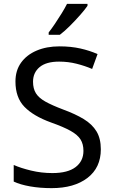

<svg xmlns="http://www.w3.org/2000/svg" viewBox="-20 -964 589 994"><path d="M502 -191Q502 -96 433 -43Q364 10 247 10Q187 10 136 1Q85 -8 51 -24V-110Q87 -94 140.5 -81Q194 -68 251 -68Q331 -68 371.5 -99Q412 -130 412 -183Q412 -218 397 -242Q382 -266 345.5 -286.5Q309 -307 244 -330Q153 -363 106.5 -411Q60 -459 60 -542Q60 -599 89 -639.5Q118 -680 169.5 -702Q221 -724 288 -724Q347 -724 396 -713Q445 -702 485 -684L457 -607Q420 -623 376.5 -634Q333 -645 286 -645Q219 -645 185 -616.5Q151 -588 151 -541Q151 -505 166 -481Q181 -457 215 -438Q249 -419 307 -397Q370 -374 413.5 -347.5Q457 -321 479.5 -284Q502 -247 502 -191ZM433 -934Q421 -916 396 -887.5Q371 -859 342.5 -830.5Q314 -802 290 -784H232V-796Q247 -815 264.5 -841Q282 -867 299 -894.5Q316 -922 327 -944H433Z"/></svg>

Font: Noto Sans Saurashtra
Style: Regular
Weight: 400
Designer: Monotype Design Team
Foundry: Monotype Imaging Inc.
Version: Version 2.001; ttfautohint (v1.8.4.7-5d5b)